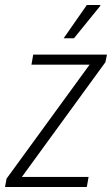

<svg xmlns="http://www.w3.org/2000/svg" viewBox="-41 -743 445 763"><path d="M-21 0 -15 -33 315 -486H84L91 -526H384L378 -496L46 -40H311L304 0ZM212 -591 304 -723H358L357 -719L253 -591Z"/></svg>

Font: Archivo Condensed Thin
Style: Italic
Weight: 250
Width: 3
Italic angle: -10°
Designer: Hector Gatti
Foundry: Omnibus-Type
Version: Version 2.001